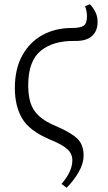

<svg xmlns="http://www.w3.org/2000/svg" viewBox="-20 -652 510 905"><path d="M294 233 270 215Q298 182 309.5 155Q321 128 321 104Q321 73 298 51.5Q275 30 214 5Q119 -35 84.5 -93.5Q50 -152 50 -237Q50 -326 84.5 -389.5Q119 -453 179.5 -486.5Q240 -520 318 -520Q359 -520 374.5 -531Q390 -542 390 -576Q390 -598 381 -623L404 -632Q420 -615 430 -594.5Q440 -574 440 -549Q440 -506 413.5 -482Q387 -458 333 -459Q232 -461 172.5 -413Q113 -365 113 -250Q113 -202 124 -167Q135 -132 163.5 -105.5Q192 -79 245 -57Q315 -27 344.5 1.5Q374 30 374 81Q374 119 351 159Q328 199 294 233Z"/></svg>

Font: Literata 36pt Light
Style: Italic
Weight: 300
Italic angle: -2°
Designer: Latin by Veronika Burian and Jose Scaglione. Greek by Irene Vlachou. Cyrillic by Vera Evstafieva
Foundry: TypeTogether
Version: Version 3.002